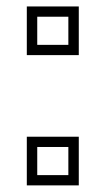

<svg xmlns="http://www.w3.org/2000/svg" viewBox="-20 -560 319 580"><path d="M61 -393.5V-540.5H218V-393.5ZM92.5 -424.5H186.5V-509.5H92.5ZM61 0V-147H218V0ZM92.5 -31H186.5V-116H92.5Z"/></svg>

Font: Tourney Light
Style: Regular
Weight: 300
Version: Version 1.015